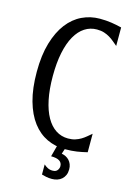

<svg xmlns="http://www.w3.org/2000/svg" viewBox="-128 -745 673 984"><g transform="rotate(15 208.0 -252.5)"><path d="M118.2 -335Q118.2 -264.6 129.4 -210.7Q140.6 -156.7 161.4 -120.1Q182.1 -83.5 211.2 -64.7Q240.2 -45.9 275.9 -45.9Q297.4 -45.9 314 -51.3Q330.6 -56.6 344 -64.7Q357.4 -72.8 369.1 -82.8Q380.9 -92.8 392.1 -102.1V-3.9Q364.7 2.9 337.2 7.1Q309.6 11.2 275.9 11.2Q223.6 11.2 179.2 -9.8Q134.8 -30.8 102.3 -73.5Q69.8 -116.2 51.5 -181.4Q33.2 -246.6 33.2 -335Q33.2 -423.3 52.5 -488.5Q71.8 -553.7 104.7 -596.4Q137.7 -639.2 181.9 -660.2Q226.1 -681.2 275.9 -681.2Q309.6 -681.2 337.2 -677Q364.7 -672.9 392.1 -666V-567.9Q380.9 -577.1 369.1 -587.2Q357.4 -597.2 344 -605.2Q330.6 -613.3 314 -618.7Q297.4 -624 275.9 -624Q240.2 -624 211.2 -605.2Q182.1 -586.4 161.4 -549.8Q140.6 -513.2 129.4 -459.2Q118.2 -405.3 118.2 -335ZM237.3 -14.6H282.7L265.6 37.6Q277.3 39.6 287.8 44.9Q298.3 50.3 306.2 58.8Q314 67.4 318.6 79.1Q323.2 90.8 323.2 105.5Q323.2 123 317.4 136.2Q311.5 149.4 301.5 158.2Q291.5 167 278.1 171.4Q264.6 175.8 249.5 175.8Q232.9 175.8 219 172.9Q205.1 169.9 195.3 167V113.3Q204.6 122.1 216.1 127.9Q227.5 133.8 241.7 133.8Q259.8 133.8 267.6 123.5Q275.4 113.3 275.4 101.6Q275.4 64.5 216.3 64.5Z"/></g></svg>

Font: Crushed
Style: Regular
Weight: 400
Width: 3
Designer: Astigmatic (AOETI)
Foundry: Astigmatic (AOETI)
Version: Version 001.000